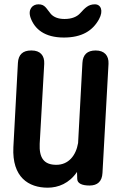

<svg xmlns="http://www.w3.org/2000/svg" viewBox="-20 -822 555 890"><path d="M362 -530 342 -159C332 -100 297 -58 241 -58C183 -58 161 -91 164 -156L185 -526C187 -565 166 -588 127 -588H124C86 -588 65 -569 63 -530L42 -140C35 0 113 48 201 48C250 48 301 28 337 -25L338 7C338 27 358 38 395 38C432 38 453 19 455 -20L483 -526C485 -565 463 -588 424 -588H423C385 -588 364 -569 362 -530ZM122 -739C141 -687 187 -648 276 -648C360 -648 410 -680 439 -733C461 -773 447 -802 420 -802C389 -802 374 -785 351 -760C337 -745 314 -734 279 -734C249 -734 229 -743 216 -757C194 -783 189 -802 158 -802C130 -802 108 -778 122 -739Z"/></svg>

Font: 寒蝉团圆体 Round
Style: Regular
Weight: 500
Designer: 寒蝉字型
Version: Version 2.700;Glyphs 3.1.1 (3135)